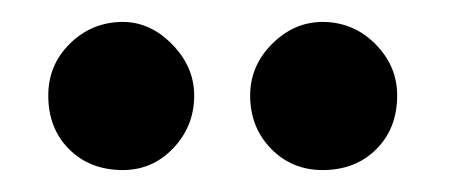

<svg xmlns="http://www.w3.org/2000/svg" viewBox="-20 -665 413 175"><path d="M24 -578Q24 -606 44 -625.5Q64 -645 92 -645Q117 -645 137 -624.5Q157 -604 157 -578Q157 -550 138 -530Q119 -510 92 -510Q62 -510 43 -529Q24 -548 24 -578ZM208 -578Q208 -605 228 -625Q248 -645 274 -645Q302 -645 322 -625Q342 -605 342 -578Q342 -548 323 -529Q304 -510 274 -510Q246 -510 227 -529.5Q208 -549 208 -578Z"/></svg>

Font: Tajawal
Style: Bold
Weight: 700
Designer: Boutros Fonts
Foundry: Created by Boutros International 2017
Version: Version 1.700